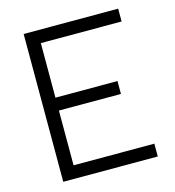

<svg xmlns="http://www.w3.org/2000/svg" viewBox="-104 -782 794 870"><g transform="rotate(-15 293.0 -346.5)"><path d="M85.9 0H529.3V-60.1H150.4V-316.9H441.4V-377.4H150.4V-633.3H529.3V-693.4H85.9Z"/></g></svg>

Font: Cascadia Code PL Light
Style: Regular
Weight: 300
Monospace: yes
Designer: Aaron Bell
Foundry: Saja Typeworks
Version: Version 2404.023